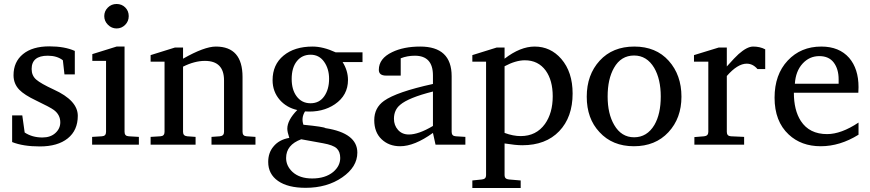

<svg xmlns="http://www.w3.org/2000/svg" viewBox="-20 -727 4371 965"><path d="M371 -145Q371 -72 320.5 -31.5Q270 9 180 9Q96 9 41 -13V-147H92L104 -61Q142 -36 193 -36Q234 -36 258.5 -58.5Q283 -81 283 -112Q283 -150 251 -174Q234 -187 161 -222Q102 -250 77 -276Q48 -306 48 -349Q48 -416 95.5 -455Q143 -494 228 -494Q305 -494 356 -471V-353H304L296 -424Q267 -447 220 -447Q139 -447 139 -380Q139 -347 162 -327Q185 -307 250 -277Q371 -222 371 -145Z M627 -646Q627 -620 609 -602Q591 -584 566 -584Q541 -584 522.5 -602.5Q504 -621 504 -646Q504 -671 522 -689Q540 -707 566 -707Q592 -707 609.5 -689.5Q627 -672 627 -646ZM678 0H443V-39L492 -42Q513 -43 513 -64V-421H444V-455L566 -493H606V-64Q606 -43 627 -42L678 -39Z M1264 0H1043V-39L1085 -42Q1106 -44 1106 -64V-323Q1106 -421 1010 -421Q958 -421 900 -392V-64Q900 -44 921 -42L963 -39V0H737V-39L786 -42Q807 -43 807 -64V-417H737V-450L859 -488H900V-432Q1007 -493 1065 -493Q1199 -493 1199 -340V-64Q1199 -43 1220 -42L1264 -39Z M1802 -415H1702Q1729 -372 1729 -325Q1729 -248 1663 -203Q1601 -161 1513 -167Q1493 -135 1505 -100Q1607 -90 1616 -83Q1776 -58 1776 40Q1776 112 1700 164.5Q1624 217 1516 217Q1427 217 1377.5 182.5Q1328 148 1328 87Q1328 41 1354 10Q1382 -25 1434 -34Q1424 -64 1424 -80Q1424 -123 1474 -174Q1421 -186 1387 -224Q1350 -266 1350 -324Q1350 -402 1405 -447.5Q1460 -493 1551 -493Q1604 -493 1667 -464H1802ZM1634 -331Q1634 -381 1609 -416.5Q1584 -452 1541 -452Q1498 -452 1472 -419.5Q1446 -387 1446 -330Q1446 -277 1470 -244Q1496 -208 1541 -208Q1585 -208 1609.5 -243Q1634 -278 1634 -331ZM1690 67Q1690 35 1672 18.5Q1654 2 1604 -7Q1554 -16 1494 -27Q1418 1 1418 67Q1418 107 1450 137Q1486 170 1549 170Q1615 170 1655 137Q1690 107 1690 67Z M2319 0H2169L2156 -59Q2063 8 1991 8Q1935 8 1898 -27Q1861 -62 1861 -123Q1861 -185 1910 -220Q1973 -265 2156 -305V-348Q2156 -447 2065 -447Q2027 -447 1994 -434V-347H1921Q1884 -347 1884 -376Q1884 -433 1951 -465Q2009 -493 2092 -493Q2250 -493 2250 -344V-64Q2250 -43 2271 -42L2319 -39ZM2156 -94V-267Q2033 -236 1991 -200Q1960 -174 1960 -130Q1960 -97 1980.5 -74Q2001 -51 2035 -51Q2084 -51 2156 -94Z M2858 -257Q2858 -138 2790.5 -67.5Q2723 3 2605 3Q2572 3 2516 -6V154Q2516 173 2538 175L2597 180V218H2354V180L2402 175Q2423 173 2423 154V-417H2354V-450L2476 -488H2516V-432Q2595 -493 2667 -493Q2747 -493 2801 -431Q2858 -365 2858 -257ZM2758 -243Q2758 -323 2723 -372Q2685 -424 2618 -424Q2572 -424 2516 -394V-59Q2559 -43 2597 -43Q2675 -43 2719 -104Q2758 -159 2758 -243Z M3405 -241Q3405 -133 3339.5 -62.5Q3274 8 3166 8Q3058 8 2993 -63Q2929 -131 2929 -241Q2929 -351 2994 -422Q3059 -493 3168 -493Q3277 -493 3341 -421.5Q3405 -350 3405 -241ZM3301 -242Q3301 -329 3268 -386Q3231 -448 3167 -448Q3101 -448 3066 -386Q3034 -330 3034 -242Q3034 -155 3067 -99Q3103 -37 3167 -37Q3232 -37 3269 -99Q3301 -154 3301 -242Z M3826 -380H3787Q3764 -407 3733 -407Q3687 -407 3633 -345V-64Q3633 -43 3654 -42L3720 -39V0H3470V-38L3519 -42Q3540 -44 3540 -64V-417H3468V-450L3592 -488H3633V-393Q3676 -441 3692 -455Q3735 -493 3765 -493Q3800 -493 3826 -479Z M4295 -50Q4202 8 4105 8Q4007 8 3944 -51Q3873 -117 3873 -236Q3873 -352 3939 -422.5Q4005 -493 4108 -493Q4198 -493 4248 -436Q4295 -381 4295 -289Q4295 -270 4294 -261H3970Q3970 -173 4005 -119Q4048 -53 4137 -53Q4208 -53 4295 -111ZM4195 -306V-328Q4195 -380 4170.5 -412.5Q4146 -445 4098 -445Q4048 -445 4013.5 -407Q3979 -369 3975 -306Z"/></svg>

Font: Apparatus SIL
Style: Regular
Weight: 400
Version: Version 1.0